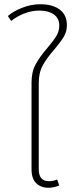

<svg xmlns="http://www.w3.org/2000/svg" viewBox="-20 -877 363 907"><path d="M250 -29 260 -1Q234 10 209 10Q173 10 151 -11.5Q129 -33 129 -77V-488Q129 -538 148.5 -573.5Q168 -609 205 -652Q233 -685 246.5 -707.5Q260 -730 260 -756Q260 -791 234 -809Q208 -827 168 -827Q128 -827 93.5 -813Q59 -799 33 -778L17 -801Q41 -823 84 -840Q127 -857 170 -857Q229 -857 262.5 -831.5Q296 -806 296 -758Q296 -728 282 -704.5Q268 -681 238 -645Q202 -604 182.5 -569Q163 -534 163 -485V-78Q163 -21 211 -21Q231 -21 250 -29Z"/></svg>

Font: FiraGO UltraLight
Style: Regular
Weight: 200
Designer: bBox Type
Foundry: bBox Type GmbH
Version: Version 1.001